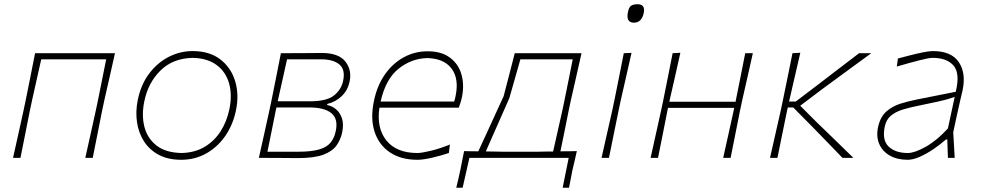

<svg xmlns="http://www.w3.org/2000/svg" viewBox="-20 -745 4637 906"><path d="M41.5 0Q54 -56 65.8 -109Q77.5 -162 90.5 -221L101 -270.5Q113.5 -332.5 124 -385.2Q134.5 -438 145.5 -494H522.5Q510 -437.5 498 -384.8Q486 -332 472 -270.5L461.5 -221Q449.5 -160.5 439.2 -108.5Q429 -56.5 417.5 0H382.5Q395 -56 406.8 -109Q418.5 -162 431.5 -221L442 -270.5Q453 -325.5 462.2 -371Q471.5 -416.5 481 -465H174.5Q163.5 -416.5 153.5 -371Q143.5 -325.5 131 -270.5L120.5 -221Q108.5 -160.5 98.2 -108.5Q88 -56.5 76.5 0Z M835 9Q773.5 9 729.5 -14.2Q685.5 -37.5 659.8 -77.5Q634 -117.5 626.5 -168Q619 -218.5 630 -273Q645 -346.5 684.2 -398.2Q723.5 -450 777 -477Q830.5 -504 889 -504Q969 -504 1020 -464.5Q1071 -425 1090 -360.8Q1109 -296.5 1093 -222Q1078.5 -154 1042 -102Q1005.5 -50 952.5 -20.5Q899.5 9 835 9ZM837 -23Q899.5 -24.5 945.5 -52Q991.5 -79.5 1020.8 -125.2Q1050 -171 1062 -228Q1076.5 -296 1061.2 -350.8Q1046 -405.5 1002.5 -438Q959 -470.5 889 -472Q796 -470 737.5 -412.5Q679 -355 661 -267Q647.5 -202.5 661.2 -147.5Q675 -92.5 718.2 -58.5Q761.5 -24.5 837 -23Z M1201.5 0Q1214 -56 1225.8 -109Q1237.5 -162 1250.5 -221L1261 -270.5Q1273.5 -332.5 1284 -385.2Q1294.5 -438 1305.5 -494Q1342.5 -494 1396.8 -494.2Q1451 -494.5 1498.5 -495Q1578 -495 1609.8 -454.5Q1641.5 -414 1629.5 -359Q1620.5 -318 1592 -291Q1563.5 -264 1524.5 -254.5L1523.5 -249.5Q1544.5 -246 1564 -230.8Q1583.5 -215.5 1593.2 -187.8Q1603 -160 1594.5 -119.5Q1587.5 -86.5 1568.2 -59Q1549 -31.5 1506.2 -15.2Q1463.5 1 1385.5 1Q1332.5 0.5 1283.5 0.2Q1234.5 0 1201.5 0ZM1334.5 -465Q1325.5 -424.5 1313.8 -372Q1302 -319.5 1292 -274L1290.5 -267H1441.5Q1521.5 -267 1556 -294.5Q1590.5 -322 1599 -363Q1610.5 -416 1581.8 -440.5Q1553 -465 1496.5 -465ZM1242 -29H1385.5Q1448.5 -29 1485 -39.5Q1521.5 -50 1539.2 -71.2Q1557 -92.5 1564 -125Q1577 -183.5 1544 -210.8Q1511 -238 1439.5 -238H1284.5L1281 -222.5Q1272 -178 1261.2 -124Q1250.5 -70 1242 -29Z M1950 9Q1871.5 9 1819.2 -26.5Q1767 -62 1747 -125Q1727 -188 1745 -271Q1760 -342 1796.5 -394Q1833 -446 1885 -474.5Q1937 -503 1998 -503Q2063 -503 2103 -473.2Q2143 -443.5 2157.2 -394.5Q2171.5 -345.5 2160 -288Q2158 -277 2153.5 -262.2Q2149 -247.5 2145 -237H1770.5Q1756 -141 1803.5 -82Q1851 -23 1950 -23Q1969 -23 2012 -33.2Q2055 -43.5 2103 -63L2098 -23Q2063 -11 2019.8 -1Q1976.5 9 1950 9ZM1996 -471Q1921 -469 1860.5 -420.5Q1800 -372 1776 -266H2123Q2127.5 -279.5 2130 -293Q2146.5 -374 2110.8 -421.5Q2075 -469 1996 -471Z M2133 141Q2138 120 2142.8 99.5Q2147.5 79 2152.5 56Q2157 33.5 2161.2 12Q2165.5 -9.5 2170 -32Q2186.5 -31.5 2203.2 -31.2Q2220 -31 2237 -31Q2251.5 -62 2280.5 -125.2Q2309.5 -188.5 2356.5 -291Q2374 -358 2385.8 -403.5Q2397.5 -449 2409 -494H2724Q2711.5 -438 2699.5 -385Q2687.5 -332 2673.5 -271L2663 -221Q2652.5 -168.5 2643.5 -123.5Q2634.5 -78.5 2624.5 -31Q2644 -31 2663.5 -31.2Q2683 -31.5 2702 -32Q2696.5 -8 2691.5 14Q2686.5 36 2681 58.5Q2677.5 78 2673.2 99Q2669 120 2665 141H2635L2663.5 0H2195L2163 141ZM2356 -29H2514Q2532.5 -29.5 2551.8 -29.8Q2571 -30 2590 -30Q2601 -78.5 2611 -123.2Q2621 -168 2633 -221L2643.5 -271Q2654.5 -325.5 2663.8 -371.2Q2673 -417 2682.5 -465H2435.5Q2423.5 -423.5 2412 -382.2Q2400.5 -341 2383.5 -282Q2364.5 -239 2344.2 -193Q2324 -147 2305.2 -104.8Q2286.5 -62.5 2272.5 -30.5Q2294 -30 2315 -29.8Q2336 -29.5 2356 -29Z M2818.5 0Q2831.5 -56.5 2843 -108.5Q2854.5 -160.5 2868.5 -221L2879 -271Q2891.5 -332.5 2902 -385.2Q2912.5 -438 2923.5 -494L2960 -495.5Q2947.5 -439.5 2935.2 -385.8Q2923 -332 2909 -271L2898.5 -221Q2886 -160.5 2875.5 -108.5Q2865 -56.5 2853.5 0ZM2971.5 -638Q2930.5 -638 2944.5 -694Q2949 -713 2959.8 -719Q2970.5 -725 2988.5 -725Q3026.5 -725 3017.5 -683Q3007.5 -638 2971.5 -638Z M3050 0Q3062.5 -56 3074.2 -109Q3086 -162 3099 -221L3109.5 -270.5Q3122 -332.5 3132.5 -385.2Q3143 -438 3154 -494L3190.5 -496Q3178 -439.5 3165.8 -385.8Q3153.5 -332 3139.5 -270.5L3138.5 -265H3451L3452 -270.5Q3464.5 -332.5 3475 -385.2Q3485.5 -438 3496.5 -494H3532.5Q3520 -437.5 3508 -384.8Q3496 -332 3482 -270.5L3471.5 -221Q3459.5 -160.5 3449.2 -108.5Q3439 -56.5 3427.5 0H3392.5Q3405 -56 3416.8 -109Q3428.5 -162 3441.5 -221L3444.5 -236H3132L3129 -221Q3117 -160.5 3106.8 -108.5Q3096.5 -56.5 3085 0Z M3613.5 0Q3626.5 -56.5 3638 -108.2Q3649.5 -160 3663.5 -221L3674 -270.5Q3686.5 -331.5 3697.5 -385.2Q3708.5 -439 3719.5 -494L3756.5 -496Q3743.5 -440 3731 -385.8Q3718.5 -331.5 3704.5 -271L3703.5 -266H3735L3840.5 -346Q3888.5 -383 3937.2 -420.2Q3986 -457.5 4034 -494H4091.5Q4033 -451.5 3974.8 -408.8Q3916.5 -366 3858 -323L3756 -246L3832 -170Q3876 -127.5 3920 -84.8Q3964 -42 4007 0H3955.5Q3920 -37 3884.5 -73.5Q3849 -110 3813 -147L3723 -238H3697.5L3693.5 -220.5Q3681 -160 3670.5 -108.5Q3660 -57 3648.5 0Z M4263 9Q4213.5 9 4178.5 -11Q4143.5 -31 4128.5 -66.5Q4113.5 -102 4124 -148Q4134.5 -194.5 4162.8 -219.2Q4191 -244 4229.5 -256Q4268 -268 4309 -276L4490 -312Q4511 -398.5 4479.8 -435.2Q4448.5 -472 4380 -472Q4363.5 -472 4317.5 -460.2Q4271.5 -448.5 4212 -431L4217 -469Q4239.5 -475 4271.5 -483.2Q4303.5 -491.5 4334 -497.8Q4364.5 -504 4382 -504Q4469 -504 4504.2 -452Q4539.5 -400 4522 -318Q4517.5 -297 4511 -271Q4504.5 -245 4497.5 -211L4478 -121Q4480 -89.5 4481.5 -61.8Q4483 -34 4485 0H4453L4450 -87H4444Q4417.5 -63.5 4385 -41.5Q4352.5 -19.5 4320.5 -5.2Q4288.5 9 4263 9ZM4264 -23Q4295.5 -23 4348 -52.2Q4400.5 -81.5 4453 -139L4485 -288Q4474.5 -284 4457.5 -278.8Q4440.5 -273.5 4406.8 -265.8Q4373 -258 4313 -246Q4275 -238.5 4241.5 -228.5Q4208 -218.5 4185 -200Q4162 -181.5 4155 -148Q4141.5 -83.5 4173.5 -53.2Q4205.5 -23 4264 -23Z"/></svg>

Font: Commissioner Loud Thin
Style: Italic
Weight: 100
Italic angle: -12°
Designer: Kostas Bartsokas
Foundry: Kostas Bartsokas
Version: Version 1.000; ttfautohint (v1.8.3)